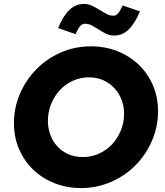

<svg xmlns="http://www.w3.org/2000/svg" viewBox="-20 -947 838 978"><path d="M51 0ZM785 -380Q785 -302 754.5 -231Q724 -160 671 -106Q618 -52 546 -20.5Q474 11 392 11Q321 11 258.5 -13.5Q196 -38 150 -82Q104 -126 77.5 -186.5Q51 -247 51 -320Q51 -398 81.5 -469Q112 -540 165 -594Q218 -648 289.5 -679.5Q361 -711 444 -711Q515 -711 577.5 -686.5Q640 -662 686 -618Q732 -574 758.5 -513.5Q785 -453 785 -380ZM612 -369Q612 -405 599.5 -438Q587 -471 564 -496.5Q541 -522 508 -537.5Q475 -553 433 -553Q389 -553 351 -535.5Q313 -518 285 -488Q257 -458 240.5 -417.5Q224 -377 224 -331Q224 -295 236 -261.5Q248 -228 271 -202.5Q294 -177 327 -162Q360 -147 403 -147Q446 -147 484.5 -164.5Q523 -182 551 -212Q579 -242 595.5 -282.5Q612 -323 612 -369ZM365 -773Q342 -781 320.5 -788.5Q299 -796 276 -804Q302 -867 334 -897Q366 -927 407 -927Q430 -927 449.5 -917.5Q469 -908 486.5 -897Q504 -886 521.5 -876.5Q539 -867 557 -867Q571 -867 581 -878.5Q591 -890 605 -919Q627 -911 649 -904Q671 -897 693 -889Q667 -827 635 -796.5Q603 -766 562 -766Q538 -766 519.5 -775.5Q501 -785 484 -796Q467 -807 450 -816.5Q433 -826 412 -826Q398 -826 387 -812.5Q376 -799 365 -773Z"/></svg>

Font: Rosa Sans Black
Style: Italic
Weight: 900
Italic angle: -12°
Designer: Pentagram / MCKL
Foundry: Pentagram / MCKL
Version: Version 1.005;September 16, 2019;FontCreator 11.5.0.2425 64-